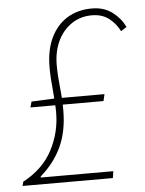

<svg xmlns="http://www.w3.org/2000/svg" viewBox="-49 -692 554 733"><g transform="rotate(-5 228.0 -326.0)"><path d="M8 0 12 -16Q89 -57 124.5 -124.5Q160 -192 160 -268Q160 -306 155 -354Q150 -402 150 -442Q150 -508 172.5 -555Q195 -602 235.5 -627Q276 -652 330 -652Q377 -652 409 -627.5Q441 -603 456 -570L434 -556Q419 -586 393 -606Q367 -626 328 -626Q284 -626 250 -603Q216 -580 197 -540Q178 -500 178 -448Q178 -410 183 -363.5Q188 -317 188 -274Q188 -195 161 -136Q134 -77 80 -30V-26H358L354 0ZM64 -296 70 -318 160 -322H350L344 -296Z"/></g></svg>

Font: Source Sans 3
Style: Italic
Weight: 200
Italic angle: -11°
Designer: Paul D. Hunt
Foundry: Adobe
Version: Version 3.046;hotconv 1.0.118;makeotfexe 2.5.65603